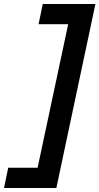

<svg xmlns="http://www.w3.org/2000/svg" viewBox="-85 -747 497 960"><path d="M-64.9 192.9 -43.9 91.8H103L255.9 -626H107.9L128.9 -727.1H392.1L196.8 192.9Z"/></svg>

Font: Lorenzo Sans
Style: Bold Italic
Weight: 700
Italic angle: -12°
Foundry: Intel Corporation
Version: Version 1.00; ttfautohint (v1.5)